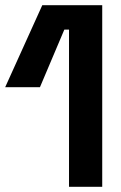

<svg xmlns="http://www.w3.org/2000/svg" viewBox="-20 -720 468 740"><path d="M246 0V-606H228L134 -384H0L143 -700H374V0Z"/></svg>

Font: Space Grotesk Frontify
Style: Bold
Weight: 700
Designer: Florian Karsten
Version: Version 2.000